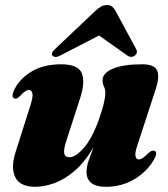

<svg xmlns="http://www.w3.org/2000/svg" viewBox="-20 -727 666 760"><path d="M591.5 -130Q605 -124 591 -98Q564 -49 512.8 -18.2Q461.5 12.5 399.5 12.5Q322.5 12.5 322.5 -47Q322.5 -67.5 331.5 -93.2Q340.5 -119 350.5 -145Q316 -85.5 275.8 -51Q235.5 -16.5 195 -2Q154.5 12.5 119.5 12.5Q58.5 12.5 40 -26.5Q21.5 -65.5 43.5 -131L99.5 -307Q111.5 -344 108.2 -357.5Q105 -371 94.5 -371Q80.5 -371 59.5 -347Q51 -339 46.2 -337.2Q41.5 -335.5 36.5 -337.5Q22.5 -343.5 37 -373Q58.5 -416 105.5 -444.2Q152.5 -472.5 222 -472.5Q289.5 -472.5 303.8 -437Q318 -401.5 297 -338L243.5 -172.5Q231 -135.5 234.2 -120Q237.5 -104.5 255.5 -104.5Q279 -104.5 311.2 -141Q343.5 -177.5 370 -249.5Q382.5 -284 389.8 -313.2Q397 -342.5 397 -359Q397 -373.5 391.5 -384.2Q386 -395 386 -409.5Q386 -438 427 -455.2Q468 -472.5 543 -472.5Q592 -472.5 602.2 -447Q612.5 -421.5 596 -373L524.5 -154Q513.5 -122.5 516.2 -109.2Q519 -96 529 -96Q536.5 -96 545 -101.5Q553.5 -107 568.5 -122Q582 -133.5 591.5 -130ZM513 -506.5Q507 -502 498.8 -502Q490.5 -502 483 -508L372 -586.5L220 -508Q198.5 -496 188 -506.5Q179.5 -516 197.5 -532.5L358 -684.5Q370 -695.5 380.2 -701.2Q390.5 -707 403.5 -707Q416.5 -707 423.5 -701.2Q430.5 -695.5 437 -684.5L519 -532.5Q523.5 -524 521.2 -517.2Q519 -510.5 513 -506.5Z"/></svg>

Font: Fraunces 72pt Black
Style: Italic
Weight: 900
Italic angle: -16°
Version: Version 1.000;[b76b70a41]